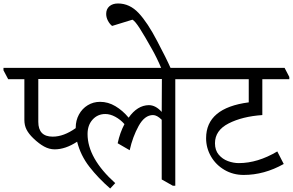

<svg xmlns="http://www.w3.org/2000/svg" viewBox="-51 -1035 1682 1103"><path d="M1068 -580H956V32H942L878 -4V-347Q851 -374 828 -374Q780 -374 745.5 -311.5Q711 -249 694 -172L625 -212Q638 -273 664 -322Q641 -348 611.5 -364Q582 -380 554 -380Q510 -380 481 -348Q452 -316 452 -265Q452 -126 611 17L582 48Q513 -12 462.5 -77Q412 -142 392 -221Q325 -177 263 -177Q232 -177 202 -193.5Q172 -210 140 -241Q114 -266 101.5 -290.5Q89 -315 89 -346V-580H-4L-31 -631V-645H1039L1067 -593ZM879 -581H169V-335Q169 -250 252 -250Q315 -250 384 -299V-302Q384 -343 402.5 -377Q421 -411 453 -430.5Q485 -450 524 -450Q570 -450 612 -425Q654 -400 688 -359Q738 -430 804 -431Q843 -431 878 -392Z M852 -799Q905 -699 930 -642H876Q864 -671 849 -701.5Q834 -732 823 -751Q780 -828 752.5 -871Q725 -914 710 -922L593 -886Q579 -897 569 -916Q559 -935 559 -955Q559 -983 577.5 -999Q596 -1015 627 -1015Q694 -1015 745.5 -960Q797 -905 852 -799Z M1611 -593V-580H1456V-374Q1341 -366 1262.5 -326Q1184 -286 1184 -212Q1184 -172 1205.5 -146.5Q1227 -121 1258.5 -109.5Q1290 -98 1321 -98Q1429 -98 1542 -165L1579 -93Q1467 -30 1349 -30Q1288 -30 1238.5 -59Q1189 -88 1161 -136.5Q1133 -185 1133 -241Q1133 -415 1378 -447V-580H1062L1035 -631V-645H1584Z"/></svg>

Font: Grenzecho Serif
Style: Serif-Regular
Weight: 400
Designer: Dan Reynolds
Foundry: Dan Reynolds
Version: Version 1.001; ttfautohint (v1.1) -l 5 -r 5 -G 72 -x 0 -D la